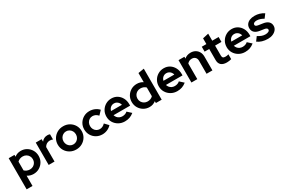

<svg xmlns="http://www.w3.org/2000/svg" viewBox="145 -2197 5745 3875"><g transform="rotate(-30 3018.0 -259.5)"><path d="M53.7 204V-521H188.9V-477.8Q252.5 -528.3 336.6 -528.3Q411.3 -528.3 471.2 -492.3Q531.1 -456.4 566.3 -395.9Q601.5 -335.4 601.5 -260.3Q601.5 -185.2 565.8 -124.6Q530 -64.1 469.2 -28.4Q408.3 7.3 332.8 7.3Q294 7.3 257.9 -3.4Q221.8 -14.1 190.7 -34.3V204ZM314.6 -109.2Q358.3 -109.2 392.4 -129Q426.6 -148.8 446.8 -182.8Q467 -216.8 467 -259.8Q467 -302.9 446.8 -337.1Q426.7 -371.4 392.1 -391.2Q357.6 -411.1 314.8 -411.1Q276.9 -411.1 245.3 -398.3Q213.8 -385.5 190.7 -361.1V-158.2Q213.1 -135.5 245.6 -122.4Q278.1 -109.2 314.6 -109.2Z M684.7 0V-521H821.7V-462.9Q846.8 -496.9 881.9 -514.8Q917.1 -532.7 960.9 -532.7Q999.1 -532 1018 -521.5V-401.2Q985.9 -415.2 948.1 -415.2Q907.8 -415.2 874.7 -395.2Q841.7 -375.1 821.7 -338V0Z M1326.2 10Q1248 10 1184.8 -25.8Q1121.5 -61.7 1084.7 -122.9Q1048 -184.2 1048 -260.1Q1048 -335.9 1084.7 -397.4Q1121.5 -458.8 1184.8 -494.8Q1248 -530.7 1326.2 -530.7Q1404.4 -530.7 1467.4 -494.8Q1530.4 -458.9 1567.4 -397.5Q1604.3 -336.1 1604.3 -260.1Q1604.3 -184.2 1567.4 -122.9Q1530.4 -61.6 1467.4 -25.8Q1404.4 10 1326.2 10ZM1326.2 -108.9Q1367.1 -108.9 1399.6 -129.2Q1432.2 -149.4 1451.3 -183.7Q1470.5 -218 1470.5 -260Q1470.5 -302.9 1451.4 -337.1Q1432.3 -371.3 1399.4 -391.5Q1366.6 -411.8 1326.2 -411.8Q1285.9 -411.8 1253 -391.5Q1220.1 -371.3 1200.9 -337.2Q1181.8 -303.1 1181.8 -260Q1181.8 -218 1200.9 -183.7Q1220.1 -149.5 1252.9 -129.2Q1285.8 -108.9 1326.2 -108.9Z M1936.9 9.7Q1860.1 9.7 1798.2 -25.9Q1736.3 -61.4 1700.1 -122.9Q1664 -184.4 1664 -260.3Q1664 -336.9 1700.1 -397.9Q1736.3 -458.9 1798.2 -495Q1860.1 -531 1936.9 -531Q1999 -531 2055.7 -507Q2112.5 -482.9 2152.9 -438.4L2068.7 -349.4Q2040.1 -381.4 2008.4 -396.5Q1976.7 -411.5 1940 -411.5Q1900.5 -411.5 1868.6 -391.7Q1836.8 -372 1818.4 -337.8Q1799.9 -303.6 1799.9 -260.3Q1799.9 -217.7 1818.7 -183.4Q1837.5 -149.1 1870.2 -129.3Q1902.9 -109.5 1943.2 -109.5Q2012.3 -109.5 2067 -168.2L2148.8 -82.4Q2108.8 -38.7 2053 -14.5Q1997.3 9.7 1936.9 9.7Z M2460.4 9.7Q2382 9.7 2318.5 -26.2Q2255 -62.1 2218 -123.3Q2181 -184.4 2181 -260.3Q2181 -335.9 2216.5 -396.9Q2252 -457.9 2313 -493.8Q2374 -529.7 2448.7 -529.7Q2523.6 -529.7 2581.7 -493.1Q2639.9 -456.5 2673.5 -393.3Q2707.2 -330.2 2707.2 -249.6V-214.4H2320.5Q2330.1 -182.6 2350.6 -157.9Q2371.1 -133.2 2401.3 -119.3Q2431.6 -105.4 2467 -105.4Q2501.7 -105.4 2531.6 -116.3Q2561.4 -127.2 2582.1 -147.1L2671.8 -65.2Q2624 -26.3 2573.5 -8.3Q2523 9.7 2460.4 9.7ZM2318.9 -312H2572.4Q2565 -343.4 2546.5 -366.8Q2528 -390.1 2502.3 -403.5Q2476.6 -416.8 2446 -416.8Q2398.9 -416.8 2364.8 -388.6Q2330.7 -360.3 2318.9 -312Z M3035.9 7.3Q2962.3 7.3 2901.8 -28.5Q2841.4 -64.4 2806.2 -125.1Q2771 -185.9 2771 -261Q2771 -336.2 2806.6 -396.7Q2842.3 -457.2 2903.3 -492.7Q2964.4 -528.3 3039.7 -528.3Q3118.6 -528.3 3181.8 -487.1V-700L3318.8 -722.7V0H3183.6V-43Q3119.7 7.3 3035.9 7.3ZM3057.9 -109.9Q3095.6 -109.9 3127.1 -122.7Q3158.7 -135.5 3181.8 -159.9V-362.8Q3159.4 -386.3 3127.3 -399Q3095.2 -411.8 3057.9 -411.8Q3015.3 -411.8 2980.5 -392.2Q2945.6 -372.6 2925.6 -338.5Q2905.5 -304.4 2905.5 -261.3Q2905.5 -218.4 2925.7 -184.1Q2945.9 -149.8 2980.7 -129.9Q3015.4 -109.9 3057.9 -109.9Z M3681.4 9.7Q3603 9.7 3539.5 -26.2Q3476 -62.1 3439 -123.3Q3402 -184.4 3402 -260.3Q3402 -335.9 3437.5 -396.9Q3473 -457.9 3534 -493.8Q3595 -529.7 3669.7 -529.7Q3744.6 -529.7 3802.7 -493.1Q3860.9 -456.5 3894.5 -393.3Q3928.2 -330.2 3928.2 -249.6V-214.4H3541.5Q3551.1 -182.6 3571.6 -157.9Q3592.1 -133.2 3622.3 -119.3Q3652.6 -105.4 3688 -105.4Q3722.7 -105.4 3752.6 -116.3Q3782.4 -127.2 3803.1 -147.1L3892.8 -65.2Q3845 -26.3 3794.5 -8.3Q3744 9.7 3681.4 9.7ZM3539.9 -312H3793.4Q3786 -343.4 3767.5 -366.8Q3749 -390.1 3723.3 -403.5Q3697.6 -416.8 3667 -416.8Q3619.9 -416.8 3585.8 -388.6Q3551.7 -360.3 3539.9 -312Z M4011.7 0V-521H4148.7V-478.5Q4208.4 -531 4295.2 -531Q4355.8 -531 4402.1 -504.7Q4448.5 -478.5 4474.8 -431.7Q4501.1 -385 4501.1 -323.4V0H4364.4V-303.4Q4364.4 -354 4335.1 -383.5Q4305.9 -413.1 4255.9 -413.1Q4220.9 -413.1 4194.1 -399.5Q4167.4 -386 4148.7 -361.1V0Z M4836.8 7.9Q4750.3 7.9 4705.7 -31.4Q4661 -70.6 4661 -146.8V-406.5H4553.7V-521H4661V-654.5L4797.7 -684.9V-521H4946.5V-406.5H4797.7V-175.1Q4797.7 -138.6 4813.9 -123.3Q4830.1 -107.9 4869.7 -107.9Q4889.9 -107.9 4906.4 -110.6Q4922.9 -113.2 4942.7 -119.5V-7.3Q4921.5 -0.3 4890.5 3.8Q4859.5 7.9 4836.8 7.9Z M5263.4 9.7Q5185 9.7 5121.5 -26.2Q5058 -62.1 5021 -123.3Q4984 -184.4 4984 -260.3Q4984 -335.9 5019.5 -396.9Q5055 -457.9 5116 -493.8Q5177 -529.7 5251.7 -529.7Q5326.6 -529.7 5384.7 -493.1Q5442.9 -456.5 5476.5 -393.3Q5510.2 -330.2 5510.2 -249.6V-214.4H5123.5Q5133.1 -182.6 5153.6 -157.9Q5174.1 -133.2 5204.3 -119.3Q5234.6 -105.4 5270 -105.4Q5304.7 -105.4 5334.6 -116.3Q5364.4 -127.2 5385.1 -147.1L5474.8 -65.2Q5427 -26.3 5376.5 -8.3Q5326 9.7 5263.4 9.7ZM5121.9 -312H5375.4Q5368 -343.4 5349.5 -366.8Q5331 -390.1 5305.3 -403.5Q5279.6 -416.8 5249 -416.8Q5201.9 -416.8 5167.8 -388.6Q5133.7 -360.3 5121.9 -312Z M5793.8 10Q5722.5 10 5661.2 -8.4Q5599.9 -26.7 5554.9 -61.6L5622.7 -153.2Q5668.5 -122.6 5709.8 -108Q5751 -93.4 5792.2 -93.4Q5837.9 -93.4 5865.5 -108.7Q5893.1 -124 5893.1 -149Q5893.1 -188 5828 -198.1L5728.2 -213Q5650.3 -224.7 5610.2 -263.3Q5570.1 -302 5570.1 -365Q5570.1 -415.6 5596.6 -452.5Q5623.1 -489.5 5671.7 -509.5Q5720.3 -529.6 5786.8 -529.6Q5843.9 -529.6 5898.3 -513.6Q5952.8 -497.6 6000.9 -465L5934.7 -376.4Q5851.7 -426.7 5774.2 -426.7Q5737.2 -426.7 5714.5 -412.6Q5691.8 -398.6 5691.8 -375.9Q5691.8 -354.7 5708.1 -343Q5724.3 -331.2 5762.6 -325.6L5862.5 -310.8Q5939.6 -300 5980.7 -261.4Q6021.8 -222.7 6021.8 -161.6Q6021.8 -112.2 5991.9 -73.6Q5962.1 -35 5910.8 -12.5Q5859.6 10 5793.8 10Z"/></g></svg>

Font: Red Hat Display VF
Style: Regular
Weight: 300
Designer: Pentagram, MCKL
Foundry: Pentagram, MCKL
Version: Version 1.023